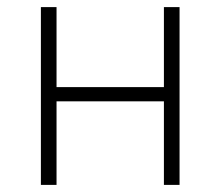

<svg xmlns="http://www.w3.org/2000/svg" viewBox="-20 -520 620 540"><path d="M441 -235H139V0H95V-500H139V-275H441V-500H485V0H441Z"/></svg>

Font: Retni Sans Light
Style: Regular
Weight: 300
Designer: Vitaly Kuzmin
Foundry: ParaType Ltd.
Version: Version 1.00;March 2, 2019;FontCreator 11.5.0.2425 64-bit; t